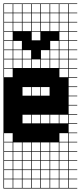

<svg xmlns="http://www.w3.org/2000/svg" viewBox="-20 -827 469 1115"><path d="M325 -803.6V-753.6H375V-803.6ZM325 -700H375V-750H325ZM271.4 -700H321.4V-750H271.4ZM217.9 -700H267.9V-750H217.9ZM164.3 -700H214.3V-750H164.3ZM110.7 -700H160.7V-750H110.7ZM57.1 -700H107.1V-750H57.1ZM3.6 -700H53.6V-750H3.6ZM325 -646.4H375V-696.4H325ZM271.4 -646.4H321.4V-696.4H271.4ZM217.9 -646.4H267.9V-696.4H217.9ZM164.3 -646.4H214.3V-696.4H164.3ZM110.7 -646.4H160.7V-696.4H110.7ZM57.1 -646.4H107.1V-696.4H57.1ZM3.6 -646.4H53.6V-696.4H3.6ZM325 -592.9H375V-642.9H325ZM271.4 -592.9H321.4V-642.9H271.4ZM217.9 -592.9H267.9V-642.9H217.9ZM164.3 -592.9H214.3V-642.9H164.3ZM110.7 -592.9H160.7V-642.9H110.7ZM57.1 -592.9H107.1V-642.9H57.1ZM3.6 -592.9H53.6V-642.9H3.6ZM57.1 -539.3H107.1V-589.3H57.1ZM217.9 -539.3H267.9V-589.3H217.9ZM164.3 -539.3H214.3V-589.3H164.3ZM271.4 -539.3H321.4V-589.3H271.4ZM325 -539.3H375V-589.3H325ZM110.7 -539.3H160.7V-589.3H110.7ZM3.6 -539.3H53.6V-589.3H3.6ZM271.4 -485.7H321.4V-535.7H271.4ZM217.9 -485.7H267.9V-535.7H217.9ZM325 -485.7H375V-535.7H325ZM164.3 -485.7H214.3V-535.7H164.3ZM110.7 -485.7H160.7V-535.7H110.7ZM57.1 -485.7H107.1V-535.7H57.1ZM3.6 -485.7H53.6V-535.7H3.6ZM325 -432.1H375V-482.1H325ZM271.4 -432.1H321.4V-482.1H271.4ZM217.9 -432.1H267.9V-482.1H217.9ZM164.3 -432.1H214.3V-482.1H164.3ZM110.7 -432.1H160.7V-482.1H110.7ZM57.1 -432.1H107.1V-482.1H57.1ZM3.6 -432.1H53.6V-482.1H3.6ZM325 -378.6H375V-428.6H325ZM3.6 -378.6H53.6V-428.6H3.6ZM164.3 -271.4H214.3V-321.4H164.3ZM217.9 -271.4H267.9V-321.4H217.9ZM110.7 -271.4H160.7V-321.4H110.7ZM110.7 -110.7H160.7V-160.7H110.7ZM164.3 -110.7H214.3V-160.7H164.3ZM217.9 -110.7H267.9V-160.7H217.9ZM271.4 -110.7H321.4V-160.7H271.4ZM325 -110.7H375V-160.7H325ZM3.6 -3.6H53.6V-53.6H3.6ZM325 -3.6H375V-53.6H325ZM217.9 50H267.9V0H217.9ZM3.6 50H53.6V0H3.6ZM271.4 50H321.4V0H271.4ZM110.7 50H160.7V0H110.7ZM325 50H375V0H325ZM57.1 50H107.1V0H57.1ZM164.3 50H214.3V0H164.3ZM57.1 103.6H107.1V53.6H57.1ZM164.3 103.6H214.3V53.6H164.3ZM325 103.6H375V53.6H325ZM271.4 103.6H321.4V53.6H271.4ZM3.6 103.6H53.6V53.6H3.6ZM217.9 103.6H267.9V53.6H217.9ZM110.7 103.6H160.7V53.6H110.7ZM57.1 157.1H107.1V107.1H57.1ZM3.6 157.1H53.6V107.1H3.6ZM325 157.1H375V107.1H325ZM164.3 157.1H214.3V107.1H164.3ZM271.4 157.1H321.4V107.1H271.4ZM110.7 157.1H160.7V107.1H110.7ZM217.9 157.1H267.9V107.1H217.9ZM164.3 210.7H214.3V160.7H164.3ZM325 210.7H375V160.7H325ZM57.1 210.7H107.1V160.7H57.1ZM271.4 210.7H321.4V160.7H271.4ZM110.7 210.7H160.7V160.7H110.7ZM217.9 210.7H267.9V160.7H217.9ZM3.6 210.7H53.6V160.7H3.6ZM110.7 264.3H160.7V214.3H110.7ZM325 264.3H375V214.3H325ZM164.3 264.3H214.3V214.3H164.3ZM57.1 264.3H107.1V214.3H57.1ZM271.4 264.3H321.4V214.3H271.4ZM3.6 264.3H53.6V214.3H3.6ZM217.9 264.3H267.9V214.3H217.9ZM271.4 -803.6V-753.6H321.4V-803.6ZM217.9 -803.6V-753.6H267.9V-803.6ZM164.3 -803.6V-753.6H214.3V-803.6ZM110.7 -803.6V-753.6H160.7V-803.6ZM57.1 -803.6V-753.6H107.1V-803.6ZM3.6 -803.6V-753.6H53.6V-803.6ZM428.6 -803.6H378.6V-753.6H428.6V-750H378.6V-700H428.6V-696.4H378.6V-646.4H428.6V-642.9H378.6V-592.9H428.6V-589.3H378.6V-539.3H428.6V-535.7H378.6V-485.7H428.6V-482.1H378.6V-432.1H428.6V-428.6H378.6V-378.6H428.6V-375H378.6V-325H428.6V-321.4H378.6V-271.4H428.6V-267.9H378.6V-217.9H428.6V-214.3H378.6V-164.3H428.6V-160.7H378.6V-110.7H428.6V-107.1H378.6V-57.1H428.6V-53.6H378.6V-3.6H428.6V0H378.6V50H428.6V53.6H378.6V103.6H428.6V107.1H378.6V157.1H428.6V160.7H378.6V210.7H428.6V214.3H378.6V264.3H428.6V267.9H0V-807.1H428.6ZM107.1 -592.9V-646.4H160.7V-592.9ZM53.6 -592.9V-646.4H107.1V-592.9ZM160.7 -539.3V-592.9H214.3V-539.3ZM107.1 -539.3V-592.9H160.7V-539.3ZM214.3 -592.9H267.9V-539.3H214.3ZM267.9 -646.4H321.4V-592.9H267.9ZM214.3 -646.4H267.9V-592.9H214.3ZM160.7 -539.3H214.3V-485.7H160.7Z"/></svg>

Font: Jersey 10 Charted
Style: Regular
Weight: 400
Designer: Sarah Cadigan-Fried
Version: Version 1.000; ttfautohint (v1.8.4.7-5d5b)